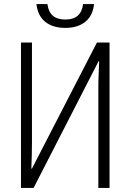

<svg xmlns="http://www.w3.org/2000/svg" viewBox="-20 -923 640 943"><path d="M83 0V-714H137V-223Q137 -191 136 -159Q135 -127 134 -95H137L456 -714H518V0H463V-487Q463 -524 464.5 -558.5Q466 -593 467 -622H464L145 0ZM301 -786Q239 -786 202 -816Q165 -846 159 -903H213Q222 -827 301 -827Q379 -827 388 -903H442Q436 -846 399 -816Q362 -786 301 -786Z"/></svg>

Font: Noto Sans Mono Light
Style: Regular
Weight: 300
Designer: Monotype Design Team
Foundry: Monotype Imaging Inc.
Version: Version 2.014; ttfautohint (v1.8.4.7-5d5b)